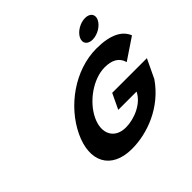

<svg xmlns="http://www.w3.org/2000/svg" viewBox="-246 -1397 1706 1706"><g transform="rotate(-45 607.0 -544.0)"><path d="M1028 -1103C966.2 -1103 897.1 -1062 872.9 -1011C848.6 -960 878.8 -919 940.5 -919C1002.2 -919 1071.3 -960 1095.5 -1011C1119.8 -1062 1089.7 -1103 1028 -1103ZM1164.5 -462H728.6L659.7 -317H889.6C841.6 -216 706.3 -158 597.4 -158C457.1 -158 397.5 -272 464.1 -412C532.1 -555 700.5 -670 840.8 -670C929.2 -670 991.6 -641 1013.1 -564L1214.1 -699C1180.3 -786 1083.8 -840 908.4 -840C634.6 -840 373.8 -649 261.1 -412C148.9 -176 238.1 15 501.9 15C697.9 15 935 -74 1079.3 -283Z"/></g></svg>

Font: Hussar
Style: BdSuprExtOblFive
Weight: 700
Foundry: Cannot Into Space Fonts
Version: Version 2.00